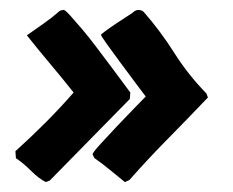

<svg xmlns="http://www.w3.org/2000/svg" viewBox="-20 -480 468 386"><path d="M11 -176Q42 -204 71 -233Q100 -262 128 -294Q105 -323 81 -351.5Q57 -380 34 -409Q51 -421 67.5 -432.5Q84 -444 100 -458Q104 -460 108 -460Q111 -460 121 -449Q131 -438 145 -421.5Q159 -405 174 -385Q189 -365 203 -346.5Q217 -328 227.5 -313.5Q238 -299 242 -294L241 -281L80 -117L72 -114Q58 -121 42.5 -136.5Q27 -152 12 -162ZM166 -170Q167 -174 182 -190.5Q197 -207 215 -226Q233 -245 250 -262.5Q267 -280 273 -286Q269 -291 254.5 -310.5Q240 -330 224 -351.5Q208 -373 195.5 -390.5Q183 -408 183 -410Q183 -411 192.5 -418Q202 -425 214 -433Q226 -441 237 -448Q248 -455 251 -458Q255 -460 258 -460Q265 -460 269 -456Q303 -417 330.5 -373.5Q358 -330 395 -292L398 -284Q358 -242 318 -201.5Q278 -161 240 -118L231 -114Q216 -126 201 -138.5Q186 -151 170 -162Z"/></svg>

Font: Hand Textur
Style: Regular
Weight: 400
Designer: F. H. Ehmcke um 1935
Foundry: Peter Wiegel
Version: Version 1.000